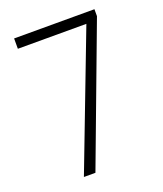

<svg xmlns="http://www.w3.org/2000/svg" viewBox="-133 -798 751 886"><g transform="rotate(-20 243.0 -355.5)"><path d="M436 -676.8 182.1 0H125.5L377.9 -660.2H41.5V-710.9H436Z"/></g></svg>

Font: Roboto Condensed Light
Style: Regular
Weight: 300
Designer: Google
Version: Version 2.134; 2016